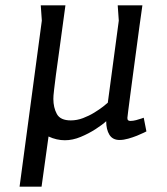

<svg xmlns="http://www.w3.org/2000/svg" viewBox="-20 -510 624 716"><path d="M224 -490Q211 -391 202 -328.5Q193 -266 188.5 -230.5Q184 -195 182 -178Q180 -161 179.5 -154Q179 -147 179 -141Q179 -109 192 -85Q205 -61 244 -61Q267 -61 289.5 -69.5Q312 -78 331.5 -90Q351 -102 364.5 -112.5Q378 -123 382 -127L423 -433L419 -490H511Q506 -455 500 -411.5Q494 -368 488 -322Q482 -276 476 -232.5Q470 -189 465.5 -153.5Q461 -118 458 -95.5Q455 -73 455 -70Q455 -63 458.5 -61Q462 -59 466 -59Q476 -59 487.5 -62Q499 -65 507.5 -68Q516 -71 516 -71L526 -20Q526 -20 516 -15Q506 -10 491 -4Q476 2 458.5 7Q441 12 426 12Q400 12 388 -7.5Q376 -27 376 -58Q362 -45 336.5 -28.5Q311 -12 281 0.5Q251 13 222 13Q191 13 161 -1L135 186H53L136 -433L132 -490Z"/></svg>

Font: Rosario
Style: Italic
Weight: 400
Italic angle: -8.05°
Designer: Hector Gatti
Foundry: Omnibus Type
Version: Version 1.201